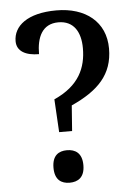

<svg xmlns="http://www.w3.org/2000/svg" viewBox="-53 -765 574 812"><g transform="rotate(-5 234.5 -358.5)"><path d="M176 -350 184 -210H239L247 -318C362 -370 425 -434 425 -544C425 -658 340 -724 217 -724C93 -724 34 -673 34 -609C34 -566 72 -546 128 -546C128 -617 152 -673 221 -673C286 -673 315 -624 315 -555C315 -473 284 -398 176 -350ZM210 7C245 7 274 -10 274 -62C274 -114 245 -131 210 -131C175 -131 147 -114 147 -62C147 -10 175 7 210 7Z"/></g></svg>

Font: Noto Serif Armenian SemiCondensed Medium
Style: Regular
Weight: 500
Width: 4
Designer: Monotype Design Team
Foundry: Monotype Imaging Inc.
Version: Version 2.008